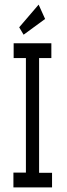

<svg xmlns="http://www.w3.org/2000/svg" viewBox="-20 -810 290 830"><path d="M38 0V-64H92V-559H39V-623H202V-559H149V-63H205V0ZM82 -660 63 -692 147 -790 175 -728Z"/></svg>

Font: Inconsolata UltraCondensed Medium
Style: Regular
Weight: 500
Width: 1
Monospace: yes
Designer: Raph Levien, Cyreal, Brenton Simpson
Foundry: Raph Levien, Cyreal, Google
Version: Version 3.001; ttfautohint (v1.8.2.53-6de2)